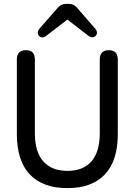

<svg xmlns="http://www.w3.org/2000/svg" viewBox="-20 -959 696 991"><path d="M328 12Q201 12 134 -58.5Q67 -129 67 -268V-652Q67 -700 114 -700Q160 -700 160 -652V-272Q160 -175 203.5 -126Q247 -77 328 -77Q409 -77 452 -126Q495 -175 495 -272V-652Q495 -700 542 -700Q588 -700 588 -652V-268Q588 -129 521 -58.5Q454 12 328 12ZM281 -922Q298 -939 321 -939H335Q359 -939 375 -922L469 -814Q489 -792 474 -774Q458 -758 434 -776L328 -858L221 -776Q198 -757 181 -774Q167 -792 186 -814Z"/></svg>

Font: Zen Maru Gothic Medium
Style: Regular
Weight: 500
Designer: Yoshimichi Ohira
Foundry: Positype
Version: Version 1.001